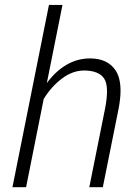

<svg xmlns="http://www.w3.org/2000/svg" viewBox="-20 -782 563 802"><path d="M409.5 0H353L418.5 -326.5Q427 -370 427 -400.5Q427 -436 415 -454Q393 -487 332 -487.5Q283 -487.5 238.2 -453.5Q193.5 -419.5 162.5 -368.5L89 0H32L184.5 -761.5H241L176 -437L177 -436.5Q211 -483.5 257 -510.8Q303 -538 356 -538Q430 -538 463.5 -487Q483.5 -456 483.5 -403Q483.5 -369.5 475 -326Z"/></svg>

Font: Roberto Sans Light
Style: Italic
Weight: 300
Italic angle: -11°
Designer: Google
Version: Version 1.00;June 11, 2020;FontCreator 12.0.0.2522 64-bit; t